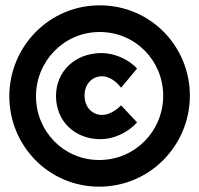

<svg xmlns="http://www.w3.org/2000/svg" viewBox="-20 -709 747 720"><path d="M352 -9C543 -9 692 -165 692 -350C692 -536 544 -689 354 -689C163 -689 15 -533 15 -348C15 -163 162 -9 352 -9ZM352 -109C218 -109 115 -217 115 -348C115 -479 219 -589 354 -589C488 -589 592 -481 592 -350C592 -219 488 -109 352 -109ZM357 -187C406 -187 459 -211 494 -250L434 -314C413 -292 385 -278 363 -278C325 -278 297 -308 297 -351C297 -393 325 -423 363 -423C387 -423 415 -406 434 -380L494 -452C462 -487 409 -510 361 -510C262 -510 190 -442 190 -349C190 -255 260 -187 357 -187Z"/></svg>

Font: Montserrat-Arabic Black
Style: Regular
Weight: 900
Designer: Mohamed Gaber
Foundry: Kief Type Foundry
Version: Version 5.008;PS 005.008;hotconv 1.0.88;makeotf.lib2.5.64775